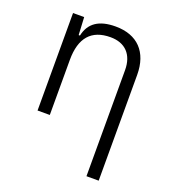

<svg xmlns="http://www.w3.org/2000/svg" viewBox="-137 -630 859 958"><g transform="rotate(20 293.0 -151.0)"><path d="M431.2 224.6H496.1V-336.9C496.1 -458 429.2 -527.3 313 -527.3C225.1 -527.3 175.3 -493.2 160.6 -423.8H153.8L148.9 -517.6H89.8V0H154.8V-292.5C154.8 -410.2 206.5 -468.3 307.6 -468.3C385.3 -468.3 431.2 -421.4 431.2 -338.4Z"/></g></svg>

Font: Cascadia Mono NF Light
Style: Regular
Weight: 300
Monospace: yes
Designer: Aaron Bell
Foundry: Saja Typeworks
Version: Version 2404.023